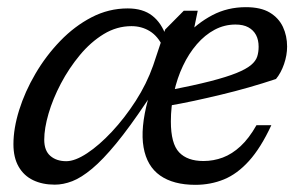

<svg xmlns="http://www.w3.org/2000/svg" viewBox="-20 -506 839 536"><path d="M518.5 -410.5 497.5 -405Q530 -441 572.5 -463.5Q615 -486 666.5 -486Q708 -486 733 -471Q758 -456 769.8 -431Q781.5 -406 781.5 -376Q781.5 -352 773 -327.2Q764.5 -302.5 750.5 -285.5Q713 -273 674.5 -262Q636 -251 597.5 -241.8Q559 -232.5 521.8 -224.5Q484.5 -216.5 449 -210.5L452 -254Q521 -267.5 566.8 -279.2Q612.5 -291 639.8 -302Q667 -313 680.5 -324.2Q694 -335.5 698 -348Q702 -360.5 702 -375.5Q702 -394.5 694.8 -408.2Q687.5 -422 673.2 -429.8Q659 -437.5 637.5 -437.5Q606.5 -437.5 579.2 -423Q552 -408.5 529.5 -382.5Q507 -356.5 490.8 -322.2Q474.5 -288 465.8 -248.2Q457 -208.5 457 -167Q457 -105 480 -80.8Q503 -56.5 548 -56.5Q576 -56.5 602 -66.2Q628 -76 651.5 -97.8Q675 -119.5 696 -156.5H737.5Q708 -93 675.2 -56.8Q642.5 -20.5 605.2 -5.2Q568 10 525.5 10Q464 10 427 -16Q390 -42 380.8 -94.8Q371.5 -147.5 393 -227.5L389 -221.5Q341.5 -150.5 304.2 -105.2Q267 -60 237 -35Q207 -10 181.8 -0.2Q156.5 9.5 133 9.5Q98.5 9.5 72.5 -3Q46.5 -15.5 32 -40.8Q17.5 -66 17.5 -103.5Q17.5 -147.5 33.5 -198.8Q49.5 -250 78.8 -300Q108 -350 148 -391.5Q188 -433 235.8 -457.8Q283.5 -482.5 336.5 -482.5Q379 -482.5 405 -462.2Q431 -442 444 -404L435 -375Q421 -405 398.2 -419Q375.5 -433 347 -433Q306 -433 269.5 -410.8Q233 -388.5 202.8 -352Q172.5 -315.5 150 -272.8Q127.5 -230 115.5 -188.8Q103.5 -147.5 103.5 -116Q103.5 -85.5 120.5 -70.8Q137.5 -56 165 -56Q189.5 -56 223.2 -78.2Q257 -100.5 292.5 -138.5Q328 -176.5 358.8 -224.2Q389.5 -272 407.5 -323L441 -423.5L493 -476H532Z"/></svg>

Font: Newsreader 11pt
Style: Italic
Weight: 400
Italic angle: -17°
Version: Version 1.003